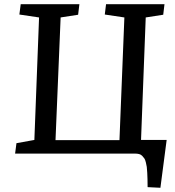

<svg xmlns="http://www.w3.org/2000/svg" viewBox="-20 -720 821 900"><path d="M240.2 -63H540L563 -638.2L471.2 -651.9L477.1 -700.2H751L745.1 -650.9L663.1 -638.2L641.1 -64H761.2L731.9 160.2L671.9 157.2Q671.9 133.3 671.4 120.8Q670.9 108.4 670.2 89.8Q669.4 71.3 668 62.3Q666.5 53.2 663.6 40.8Q660.6 28.3 656.5 22.5Q652.3 16.6 646.5 10.5Q640.6 4.4 632.3 2.2Q624 0 613.8 0H50.8L57.1 -48.8L141.1 -64L163.1 -638.2L70.8 -651.9L77.1 -700.2H352.1L346.2 -650.9L264.2 -638.2Z"/></svg>

Font: Literata Book Medium
Style: Italic
Weight: 500
Italic angle: -3°
Designer: Latin by Veronika Burian and Jose Scaglione. Greek by Irene Vlachou. Cyrillic by Vera Evstafieva
Foundry: TypeTogether
Version: Version 1.003;PS 001.003;hotconv 1.0.88;makeotf.lib2.5.64775